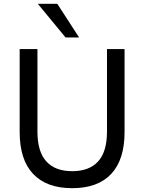

<svg xmlns="http://www.w3.org/2000/svg" viewBox="-20 -976 755 1005"><path d="M358 9Q224 9 153.5 -65.5Q83 -140 83 -285V-719H176V-287Q176 -182 222.5 -131Q269 -80 358 -80Q447 -80 493.5 -131Q540 -182 540 -287V-719H632V-285Q632 -140 562 -65.5Q492 9 358 9ZM323 -780 178 -956H280L394 -780Z"/></svg>

Font: Nunitoga
Style: Medium
Weight: 500
Designer: Vernon Adams
Foundry: Vernon Adams
Version: Version 1.0